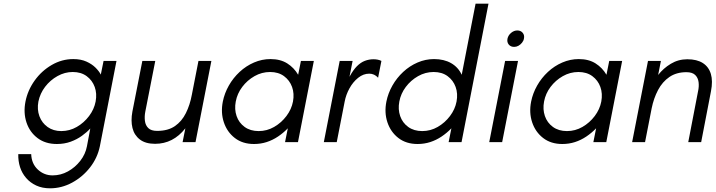

<svg xmlns="http://www.w3.org/2000/svg" viewBox="-20 -770 3876 1040"><path d="M251 250Q209 250 176.5 235Q144 220 121.5 194Q99 168 88.5 135Q78 102 79 65H149Q151 117 185 148.5Q219 180 265 180Q309 180 348 158.5Q387 137 415 101Q443 65 451 22L469 -74Q451 -54 424 -34.5Q397 -15 363 -2.5Q329 10 288 10Q226 10 183.5 -22Q141 -54 123.5 -106.5Q106 -159 118 -220Q130 -281 167.5 -333.5Q205 -386 260 -418Q315 -450 377 -450Q418 -450 448 -436.5Q478 -423 497.5 -403.5Q517 -384 526 -366L541 -440H611L521 22Q508 85 468 136.5Q428 188 371 219Q314 250 251 250ZM312 -60Q357 -60 396 -82.5Q435 -105 462.5 -141.5Q490 -178 498 -220Q506 -263 493 -299Q480 -335 449.5 -357.5Q419 -380 374 -380Q331 -380 291.5 -358Q252 -336 224.5 -300Q197 -264 188 -220Q180 -177 193.5 -140.5Q207 -104 238 -82Q269 -60 312 -60Z M820 9Q768 9 737.5 -14.5Q707 -38 697.5 -77Q688 -116 697 -165L751 -440H821L767 -165Q762 -139 765 -115Q768 -91 783.5 -76Q799 -61 831 -61Q890 -61 927.5 -87Q965 -113 987 -157.5Q1009 -202 1019 -256L1055 -440H1125L1039 0H969L984 -75Q951 -33 910 -12Q869 9 820 9Z M1356 10Q1294 10 1252 -22.5Q1210 -55 1192.5 -107.5Q1175 -160 1187 -220Q1196 -265 1219.5 -306.5Q1243 -348 1278 -380.5Q1313 -413 1356 -431.5Q1399 -450 1445 -450Q1499 -450 1536 -426.5Q1573 -403 1595 -365L1610 -440H1680L1594 0H1524L1539 -75Q1515 -50 1486 -30.5Q1457 -11 1424.5 -0.5Q1392 10 1356 10ZM1381 -60Q1426 -60 1465 -82.5Q1504 -105 1531.5 -141.5Q1559 -178 1567 -220Q1575 -263 1562 -299Q1549 -335 1518.5 -357.5Q1488 -380 1443 -380Q1398 -380 1358.5 -357.5Q1319 -335 1292 -299Q1265 -263 1257 -220Q1249 -178 1261.5 -141.5Q1274 -105 1305 -82.5Q1336 -60 1381 -60Z M1734 0 1820 -440H1890L1873 -354Q1893 -391 1913.5 -411.5Q1934 -432 1956.5 -440.5Q1979 -449 2003 -449Q2014 -449 2025 -447Q2036 -445 2046 -440L2028 -349Q2018 -360 2006 -365.5Q1994 -371 1980 -371Q1948 -371 1920 -348.5Q1892 -326 1873 -291.5Q1854 -257 1847 -220L1804 0Z M2242 10Q2180 10 2138 -22.5Q2096 -55 2078.5 -107.5Q2061 -160 2073 -220Q2082 -265 2105.5 -306.5Q2129 -348 2164 -380.5Q2199 -413 2242 -431.5Q2285 -450 2331 -450Q2385 -450 2423.5 -428Q2462 -406 2481 -365L2556 -750H2626L2480 0H2410L2425 -75Q2401 -50 2372 -30.5Q2343 -11 2310.5 -0.5Q2278 10 2242 10ZM2267 -60Q2312 -60 2351 -82.5Q2390 -105 2417.5 -141.5Q2445 -178 2453 -220Q2461 -263 2448 -299Q2435 -335 2404.5 -357.5Q2374 -380 2329 -380Q2284 -380 2244.5 -357.5Q2205 -335 2178 -299Q2151 -263 2143 -220Q2135 -178 2147.5 -141.5Q2160 -105 2191 -82.5Q2222 -60 2267 -60Z M2630 0 2716 -440H2786L2700 0ZM2765 -516Q2746 -516 2735.5 -529Q2725 -542 2729 -561Q2733 -579 2748.5 -592Q2764 -605 2782 -605Q2801 -605 2811.5 -592Q2822 -579 2818 -561Q2816 -549 2807.5 -538.5Q2799 -528 2788 -522Q2777 -516 2765 -516Z M3026 10Q2964 10 2922 -22.5Q2880 -55 2862.5 -107.5Q2845 -160 2857 -220Q2866 -265 2889.5 -306.5Q2913 -348 2948 -380.5Q2983 -413 3026 -431.5Q3069 -450 3115 -450Q3169 -450 3206 -426.5Q3243 -403 3265 -365L3280 -440H3350L3264 0H3194L3209 -75Q3185 -50 3156 -30.5Q3127 -11 3094.5 -0.5Q3062 10 3026 10ZM3051 -60Q3096 -60 3135 -82.5Q3174 -105 3201.5 -141.5Q3229 -178 3237 -220Q3245 -263 3232 -299Q3219 -335 3188.5 -357.5Q3158 -380 3113 -380Q3068 -380 3028.5 -357.5Q2989 -335 2962 -299Q2935 -263 2927 -220Q2919 -178 2931.5 -141.5Q2944 -105 2975 -82.5Q3006 -60 3051 -60Z M3404 0 3490 -440H3560L3545 -364Q3573 -400 3613.5 -424.5Q3654 -449 3703 -449Q3755 -449 3787 -428.5Q3819 -408 3830.5 -369.5Q3842 -331 3831 -275L3778 0H3708L3761 -275Q3767 -301 3764 -325Q3761 -349 3745.5 -364Q3730 -379 3698 -379Q3644 -379 3606 -353Q3568 -327 3544.5 -282.5Q3521 -238 3510 -184L3474 0Z"/></svg>

Font: Teachers
Style: Italic
Weight: 400
Italic angle: -11°
Designer: Alfredo Marco Pradil, Chank Diesel
Version: Version 1.001